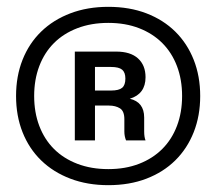

<svg xmlns="http://www.w3.org/2000/svg" viewBox="-20 -742 633 562"><path d="M297 -200Q236 -200 186 -219Q136 -238 100.5 -272.5Q65 -307 46 -355Q27 -403 27 -461Q27 -519 46 -567Q65 -615 100.5 -649.5Q136 -684 186 -703Q236 -722 297 -722Q359 -722 408.5 -703Q458 -684 493 -649.5Q528 -615 547 -567Q566 -519 566 -461Q566 -403 547 -355Q528 -307 493 -272.5Q458 -238 408.5 -219Q359 -200 297 -200ZM297 -247Q347 -247 387 -262.5Q427 -278 455 -306Q483 -334 498 -373.5Q513 -413 513 -461Q513 -509 498 -548.5Q483 -588 455 -616Q427 -644 387 -659.5Q347 -675 297 -675Q247 -675 206.5 -659.5Q166 -644 138 -616Q110 -588 95 -548.5Q80 -509 80 -461Q80 -413 95 -373.5Q110 -334 138 -306Q166 -278 206.5 -262.5Q247 -247 297 -247ZM406 -516Q406 -467 360 -453Q402 -443 402 -398V-357Q402 -349 403 -342.5Q404 -336 406 -331H349Q344 -343 344 -357V-393Q344 -417 331 -425Q318 -433 299 -433H258V-331H199V-591H320Q362 -591 384 -571Q406 -551 406 -516ZM347 -512Q347 -530 337.5 -538Q328 -546 305 -546H258V-477H305Q328 -477 337.5 -485Q347 -493 347 -512Z"/></svg>

Font: Firefly Display
Style: Bold
Weight: 700
Designer: Colophon Foundry, Jonny Pinhorn
Foundry: Colophon Foundry
Version: Version 1.200; ttfautohint (v1.8.3)